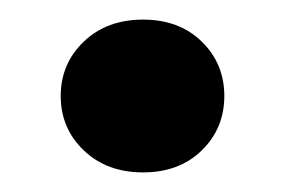

<svg xmlns="http://www.w3.org/2000/svg" viewBox="-20 -171 291 196"><path d="M126 5Q89 5 65.5 -17.5Q42 -40 42 -73Q42 -106 65.5 -128.5Q89 -151 126 -151Q163 -151 186 -128.5Q209 -106 209 -73Q209 -40 186 -17.5Q163 5 126 5Z"/></svg>

Font: DM Sans 17pt
Style: Bold
Weight: 700
Version: Version 4.004;gftools[0.9.30]